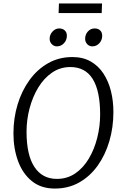

<svg xmlns="http://www.w3.org/2000/svg" viewBox="-20 -1086 708 1114"><path d="M298 8Q218 8 164.8 -35.2Q111.5 -78.5 84.8 -151.2Q58 -224 58 -312Q58 -400 82 -479.5Q106 -559 151 -621.2Q196 -683.5 259 -719.2Q322 -755 400 -755Q461 -755 506 -729.5Q551 -704 580.2 -659.2Q609.5 -614.5 623.8 -557.2Q638 -500 638 -436Q638 -347 614.5 -267Q591 -187 546.8 -125Q502.5 -63 439.8 -27.5Q377 8 298 8ZM310 -48Q370 -48 416.8 -80Q463.5 -112 495.5 -166Q527.5 -220 544.2 -286.5Q561 -353 561 -422Q561 -558 518 -627.5Q475 -697 388 -697Q329 -697 281.8 -664.5Q234.5 -632 201.8 -577.8Q169 -523.5 151.5 -457Q134 -390.5 134 -322Q134 -186.5 179.8 -117.2Q225.5 -48 310 -48ZM310 -817Q293 -817 280.5 -829.8Q268 -842.5 268 -861Q268 -885 284.8 -903Q301.5 -921 323 -921Q343.5 -921 355.8 -909.5Q368 -898 368 -879Q368 -853 351 -835Q334 -817 310 -817ZM516 -817Q498 -817 486 -829.8Q474 -842.5 474 -861Q474 -886 490 -903.5Q506 -921 529 -921Q549.5 -921 561.2 -909.5Q573 -898 573 -879Q573 -853 556.2 -835Q539.5 -817 516 -817ZM320 -1010 322 -1066H572L570 -1010Z"/></svg>

Font: Merriweather Sans Light
Style: Italic
Weight: 300
Italic angle: -7.5°
Designer: Eben Sorkin
Foundry: Eben Sorkin
Version: Version 2.001; ttfautohint (v1.8.3)